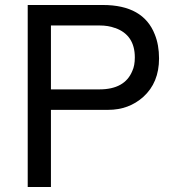

<svg xmlns="http://www.w3.org/2000/svg" viewBox="-20 -749 707 769"><path d="M184 -309V0H91V-729H392Q554 -729 600 -611Q617 -569 617 -515Q617 -418 554 -361Q496 -309 413 -309ZM184 -391H378Q480 -391 510 -465Q520 -486 520 -519Q520 -609 441 -637H440Q414 -647 378 -647H184Z"/></svg>

Font: Ekushey Lalsalu
Style: Regular
Weight: 400
Designer: Al Mamun Sumon
Foundry: Al Mamun Sumon
Version: Version 1.0